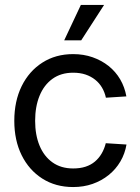

<svg xmlns="http://www.w3.org/2000/svg" viewBox="-20 -755 574 787"><path d="M279.8 11.7Q208 11.7 153.6 -22.9Q99.1 -57.6 68.8 -118.7Q38.6 -179.7 38.6 -259.8Q38.6 -340.3 68.8 -401.9Q99.1 -463.4 153.6 -498.3Q208 -533.2 279.8 -533.2Q322.8 -533.2 359.6 -520.3Q396.5 -507.3 425.3 -484.4Q454.1 -461.4 472.7 -429.7Q491.2 -397.9 498 -359.9L414.1 -354.5Q409.2 -377 398.2 -395.8Q387.2 -414.6 370.1 -428.2Q353 -441.9 330.6 -449.5Q308.1 -457 279.8 -457Q230 -457 195.1 -431.9Q160.2 -406.7 142.1 -362.3Q124 -317.9 124 -259.8Q124 -202.1 142.1 -158.2Q160.2 -114.3 195.1 -89.4Q230 -64.5 279.8 -64.5Q308.6 -64.5 330.8 -71.8Q353 -79.1 369.1 -92.8Q385.3 -106.4 396.5 -125.5Q407.7 -144.5 413.6 -168L498.5 -162.6Q492.2 -125 473.4 -93Q454.6 -61 425.5 -37.6Q396.5 -14.2 359.6 -1.2Q322.8 11.7 279.8 11.7ZM243.2 -589.8 311.5 -734.9H406.7L313 -589.8Z"/></svg>

Font: Inter 28pt
Style: Regular
Weight: 400
Designer: Rasmus Andersson
Foundry: rsms
Version: Version 4.001;git-66647c0bb